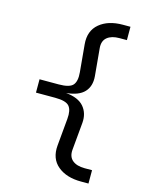

<svg xmlns="http://www.w3.org/2000/svg" viewBox="-136 -916 872 1112"><g transform="rotate(15 300.0 -360.0)"><path d="M460 110Q372 110 320 66.5Q268 23 275 -56L290 -220Q295 -273 275 -296.5Q255 -320 190 -320H75V-400H190Q255 -400 275 -423.5Q295 -447 290 -500L275 -664Q268 -743 320 -786.5Q372 -830 460 -830H505V-750H460Q413 -750 387 -728.5Q361 -707 365 -664L380 -500Q385 -441 352 -405.5Q319 -370 244 -363Q319 -356 352 -317Q385 -278 380 -220L365 -56Q361 -13 387 8.5Q413 30 460 30H505V110Z"/></g></svg>

Font: JetBrainsMono NFM
Style: Regular
Weight: 400
Monospace: yes
Designer: Philipp Nurullin, Konstantin Bulenkov
Foundry: JetBrains
Version: Version 2.304; ttfautohint (v1.8.4.7-5d5b);Nerd Fonts 3.3.0